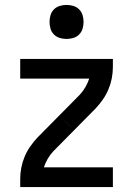

<svg xmlns="http://www.w3.org/2000/svg" viewBox="-20 -759 540 779"><path d="M282 -232 256 -255Q247 -263 237 -271.5Q227 -280 218 -288L304 -375Q317 -389 326.5 -405.5Q336 -422 342 -440H62V-520H438V-488Q438 -464 433.5 -441Q429 -418 420 -396.5Q411 -375 397.5 -355.5Q384 -336 368 -319ZM62 0V-33Q62 -56 66.5 -79Q71 -102 80 -123.5Q89 -145 102.5 -164.5Q116 -184 132 -201L218 -288L282 -232L196 -145Q183 -131 173.5 -114.5Q164 -98 158 -80H438V0ZM250 -601Q236 -601 222.5 -605Q209 -609 199 -619Q189 -629 185 -642.5Q181 -656 181 -670Q181 -684 185 -697.5Q189 -711 199 -721Q209 -731 222.5 -735Q236 -739 250 -739Q264 -739 277.5 -735Q291 -731 301 -721Q311 -711 315 -697.5Q319 -684 319 -670Q319 -656 315 -642.5Q311 -629 301 -619Q291 -609 277.5 -605Q264 -601 250 -601Z"/></svg>

Font: Iosevka Bendy Medium
Style: Regular
Weight: 500
Monospace: yes
Designer: Belleve Invis
Foundry: Belleve Invis
Version: Version 30.1.2